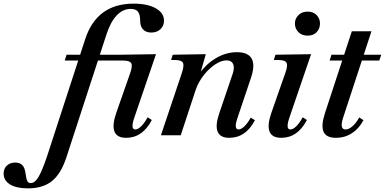

<svg xmlns="http://www.w3.org/2000/svg" viewBox="-265 -744 2117 1056"><path d="M-111 292Q-174 292 -209.5 270.5Q-245 249 -245 211Q-245 183 -227 166.5Q-209 150 -181 150Q-156 150 -142 164.5Q-128 179 -124 213Q-120 242 -114.5 252.5Q-109 263 -96 263Q-81 263 -67.5 248.5Q-54 234 -39 201.5Q-24 169 -6 115L204 -530Q268 -724 470 -724Q546 -724 591.5 -698.5Q637 -673 637 -630Q637 -602 617.5 -583.5Q598 -565 567 -565Q538 -565 522 -582Q506 -599 506 -628Q506 -664 494 -679.5Q482 -695 454 -695Q411 -695 377 -659.5Q343 -624 320 -553L100 122Q70 213 20 252.5Q-30 292 -111 292ZM91 -411 101 -443H207L196 -411ZM429 14Q378 14 364.5 -20.5Q351 -55 374 -122L450 -339Q465 -380 457 -395.5Q449 -411 412 -411H249L260 -443H397L593 -446L473 -95Q452 -32 479 -32Q494 -32 512 -50Q530 -68 547 -99L570 -84Q519 14 429 14Z M996 14Q946 14 932 -20Q918 -54 941 -121L1015 -339Q1026 -373 1017 -392.5Q1008 -412 981 -412Q959 -412 933.5 -398.5Q908 -385 884 -362Q860 -339 841 -310Q822 -281 811 -249L729 0H620L735 -342Q749 -384 741 -399Q733 -414 697 -414H676L685 -443L867 -446L827 -307L822 -326Q863 -388 920 -422.5Q977 -457 1038 -457Q1100 -457 1119.5 -421Q1139 -385 1115 -315L1040 -92Q1030 -62 1032 -47Q1034 -32 1047 -32Q1061 -32 1079 -49Q1097 -66 1114 -97L1137 -83Q1087 14 996 14Z M1282 14Q1231 14 1217.5 -20.5Q1204 -55 1227 -122L1304 -342Q1319 -383 1311 -398.5Q1303 -414 1266 -414H1241L1250 -443L1446 -446L1326 -95Q1305 -32 1332 -32Q1347 -32 1365 -50Q1383 -68 1400 -99L1423 -84Q1372 14 1282 14ZM1427 -548Q1395 -548 1376 -567.5Q1357 -587 1357 -615Q1357 -641 1376 -660.5Q1395 -680 1427 -680Q1459 -680 1477 -660.5Q1495 -641 1495 -615Q1495 -587 1477 -567.5Q1459 -548 1427 -548Z M1583 14Q1529 14 1514.5 -19.5Q1500 -53 1522 -121L1670 -572H1778L1621 -93Q1602 -32 1636 -32Q1653 -32 1673 -49Q1693 -66 1711 -98L1734 -83Q1709 -36 1670 -11Q1631 14 1583 14ZM1548 -411 1558 -443H1654L1643 -411ZM1693 -411 1706 -443H1832L1821 -411Z"/></svg>

Font: Baskervville SemiBold
Style: Italic
Weight: 600
Italic angle: -18°
Version: Version 1.100